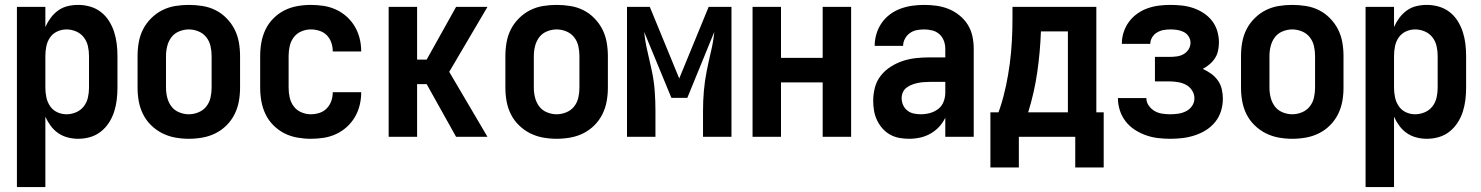

<svg xmlns="http://www.w3.org/2000/svg" viewBox="-20 -558 6040 783"><path d="M49 205H165V-82Q174 -62 187 -44.5Q200 -27 217.5 -15Q235 -3 256 2.5Q277 8 299 8Q324 8 348 1Q372 -6 391.5 -21.5Q411 -37 424.5 -58Q438 -79 445.5 -102.5Q453 -126 456 -150.5Q459 -175 459 -200V-330Q459 -355 456 -379.5Q453 -404 445.5 -427.5Q438 -451 424.5 -472.5Q411 -494 391.5 -509Q372 -524 348 -531Q324 -538 299 -538Q277 -538 256 -533Q235 -528 217.5 -515.5Q200 -503 187 -485.5Q174 -468 165 -448V-530H49ZM251 -92Q231 -92 213 -100.5Q195 -109 184 -125.5Q173 -142 169 -161.5Q165 -181 165 -200V-330Q165 -350 169 -369.5Q173 -389 184 -405Q195 -421 213 -429.5Q231 -438 251 -438Q271 -438 290 -430Q309 -422 321.5 -406Q334 -390 338.5 -370Q343 -350 343 -330V-200Q343 -180 338.5 -160Q334 -140 321.5 -124Q309 -108 290 -100Q271 -92 251 -92Z M750 8Q778 8 806 3Q834 -2 859 -14.5Q884 -27 904 -47Q924 -67 936.5 -92Q949 -117 954 -144.5Q959 -172 959 -200V-330Q959 -358 954 -386Q949 -414 936.5 -438.5Q924 -463 904 -483.5Q884 -504 859 -516.5Q834 -529 806 -533.5Q778 -538 750 -538Q722 -538 694.5 -533.5Q667 -529 642 -516.5Q617 -504 596.5 -483.5Q576 -463 563.5 -438.5Q551 -414 546 -386Q541 -358 541 -330V-200Q541 -172 546 -144.5Q551 -117 563.5 -92Q576 -67 596.5 -47Q617 -27 642 -14.5Q667 -2 694.5 3Q722 8 750 8ZM750 -92Q730 -92 710.5 -100Q691 -108 679 -124Q667 -140 662 -160Q657 -180 657 -200V-330Q657 -350 662 -370Q667 -390 679 -406Q691 -422 710.5 -430Q730 -438 750 -438Q770 -438 789.5 -430Q809 -422 821.5 -406Q834 -390 838.5 -370Q843 -350 843 -330V-200Q843 -180 838.5 -160Q834 -140 821.5 -124Q809 -108 789.5 -100Q770 -92 750 -92Z M1247 8Q1274 8 1300 4Q1326 0 1350 -11Q1374 -22 1393.5 -39.5Q1413 -57 1426.5 -79.5Q1440 -102 1446.5 -128Q1453 -154 1453 -180Q1453 -181 1453 -181.5Q1453 -182 1453 -182H1337Q1337 -182 1337 -181.5Q1337 -181 1337 -181Q1337 -163 1331 -146Q1325 -129 1312.5 -116Q1300 -103 1282.5 -97.5Q1265 -92 1247 -92Q1228 -92 1209 -100Q1190 -108 1178 -124Q1166 -140 1161.5 -160Q1157 -180 1157 -200V-330Q1157 -350 1161.5 -370Q1166 -390 1178 -406Q1190 -422 1209 -430Q1228 -438 1247 -438Q1265 -438 1282.5 -432.5Q1300 -427 1312.5 -414.5Q1325 -402 1331 -384.5Q1337 -367 1337 -349Q1337 -349 1337 -348.5Q1337 -348 1337 -348H1453Q1453 -349 1453 -349.5Q1453 -350 1453 -350Q1453 -376 1446.5 -402Q1440 -428 1426.5 -450.5Q1413 -473 1393.5 -490.5Q1374 -508 1350 -519Q1326 -530 1300 -534Q1274 -538 1247 -538Q1220 -538 1192 -533Q1164 -528 1139.5 -515.5Q1115 -503 1095 -483Q1075 -463 1063 -438Q1051 -413 1046 -385.5Q1041 -358 1041 -330V-200Q1041 -172 1046 -144.5Q1051 -117 1063 -92Q1075 -67 1095 -47Q1115 -27 1139.5 -14.5Q1164 -2 1192 3Q1220 8 1247 8Z M1565 0H1681V-215H1720L1759 -145L1840 0H1968L1812 -265L1968 -530H1840L1720 -315H1681V-530H1565Z M2250 8Q2278 8 2306 3Q2334 -2 2359 -14.5Q2384 -27 2404 -47Q2424 -67 2436.5 -92Q2449 -117 2454 -144.5Q2459 -172 2459 -200V-330Q2459 -358 2454 -386Q2449 -414 2436.5 -438.5Q2424 -463 2404 -483.5Q2384 -504 2359 -516.5Q2334 -529 2306 -533.5Q2278 -538 2250 -538Q2222 -538 2194.5 -533.5Q2167 -529 2142 -516.5Q2117 -504 2096.5 -483.5Q2076 -463 2063.5 -438.5Q2051 -414 2046 -386Q2041 -358 2041 -330V-200Q2041 -172 2046 -144.5Q2051 -117 2063.5 -92Q2076 -67 2096.5 -47Q2117 -27 2142 -14.5Q2167 -2 2194.5 3Q2222 8 2250 8ZM2250 -92Q2230 -92 2210.5 -100Q2191 -108 2179 -124Q2167 -140 2162 -160Q2157 -180 2157 -200V-330Q2157 -350 2162 -370Q2167 -390 2179 -406Q2191 -422 2210.5 -430Q2230 -438 2250 -438Q2270 -438 2289.5 -430Q2309 -422 2321.5 -406Q2334 -390 2338.5 -370Q2343 -350 2343 -330V-200Q2343 -180 2338.5 -160Q2334 -140 2321.5 -124Q2309 -108 2289.5 -100Q2270 -92 2250 -92Z M2537 0H2653V-106Q2653 -147 2650 -187.5Q2647 -228 2638.5 -268Q2630 -308 2620.5 -348Q2611 -388 2607 -428L2718 -159H2783L2893 -428Q2889 -388 2879.5 -348Q2870 -308 2862 -268Q2854 -228 2850.5 -187.5Q2847 -147 2847 -106V0H2963V-530H2870L2750 -238L2630 -530H2537Z M3049 0H3165V-222H3335V0H3451V-530H3335V-322H3165V-530H3049Z M3688 8Q3711 8 3733 3Q3755 -2 3774.5 -13Q3794 -24 3809.5 -40.5Q3825 -57 3835 -78V0H3951V-360Q3951 -385 3945.5 -410.5Q3940 -436 3926.5 -457.5Q3913 -479 3892.5 -495.5Q3872 -512 3848.5 -521.5Q3825 -531 3799.5 -534.5Q3774 -538 3749 -538Q3724 -538 3699.5 -534.5Q3675 -531 3652 -522.5Q3629 -514 3609 -499Q3589 -484 3575 -463.5Q3561 -443 3554 -419Q3547 -395 3547 -371H3663Q3663 -386 3670.5 -400Q3678 -414 3690.5 -423Q3703 -432 3718 -435Q3733 -438 3749 -438Q3765 -438 3781.5 -434Q3798 -430 3810.5 -419Q3823 -408 3829 -392Q3835 -376 3835 -360V-324H3770Q3743 -324 3715.5 -321Q3688 -318 3662 -309.5Q3636 -301 3612.5 -286Q3589 -271 3572 -249.5Q3555 -228 3548 -201Q3541 -174 3541 -147Q3541 -126 3544.5 -106Q3548 -86 3556.5 -68Q3565 -50 3578.5 -34.5Q3592 -19 3610 -9Q3628 1 3648 4.5Q3668 8 3688 8ZM3735 -92Q3721 -92 3706.5 -95Q3692 -98 3680.5 -107Q3669 -116 3663 -129.5Q3657 -143 3657 -158Q3657 -170 3662 -181.5Q3667 -193 3677 -200.5Q3687 -208 3698.5 -212.5Q3710 -217 3722 -219.5Q3734 -222 3746 -223Q3758 -224 3770 -224H3835V-180Q3835 -161 3828 -143Q3821 -125 3806 -113.5Q3791 -102 3772.5 -97Q3754 -92 3735 -92Z M4365 125H4481V-100H4451V-530H4109V-482Q4109 -436 4106.5 -390Q4104 -344 4098 -298.5Q4092 -253 4082.5 -208Q4073 -163 4059 -120L4052 -100H4019V0H4365ZM4173 -100Q4198 -180 4210 -263Q4222 -346 4225 -430H4335V-100ZM4019 125H4135V0H4019Z M4753 8Q4778 8 4803 5Q4828 2 4852.5 -6Q4877 -14 4898.5 -27.5Q4920 -41 4936 -61Q4952 -81 4959.5 -105.5Q4967 -130 4967 -155Q4967 -175 4962.5 -194.5Q4958 -214 4946.5 -230Q4935 -246 4919 -257.5Q4903 -269 4885 -277Q4900 -285 4913 -296Q4926 -307 4935 -321Q4944 -335 4947.5 -352Q4951 -369 4951 -385Q4951 -409 4944 -432Q4937 -455 4922.5 -473.5Q4908 -492 4888 -505Q4868 -518 4845.5 -525.5Q4823 -533 4799.5 -535.5Q4776 -538 4753 -538Q4729 -538 4705.5 -535Q4682 -532 4659.5 -524Q4637 -516 4617.5 -502Q4598 -488 4584 -469Q4570 -450 4562.5 -427Q4555 -404 4555 -380Q4555 -380 4555 -379.5Q4555 -379 4555 -379H4671Q4671 -379 4671 -379Q4671 -379 4671 -379Q4671 -393 4678.5 -405.5Q4686 -418 4698.5 -425.5Q4711 -433 4725 -435.5Q4739 -438 4753 -438Q4767 -438 4780.5 -436Q4794 -434 4806.5 -428Q4819 -422 4827 -410Q4835 -398 4835 -384Q4835 -369 4827 -356.5Q4819 -344 4806.5 -337Q4794 -330 4779.5 -328Q4765 -326 4750 -326H4690V-226H4750Q4767 -226 4784.5 -223Q4802 -220 4817 -212Q4832 -204 4841.5 -189Q4851 -174 4851 -157Q4851 -140 4841.5 -126Q4832 -112 4817 -104.5Q4802 -97 4785.5 -94.5Q4769 -92 4753 -92Q4736 -92 4719.5 -94.5Q4703 -97 4689 -105Q4675 -113 4665 -127Q4655 -141 4655 -158H4539Q4539 -132 4547 -107.5Q4555 -83 4570.5 -63Q4586 -43 4607.5 -29Q4629 -15 4653 -6.5Q4677 2 4702 5Q4727 8 4753 8Z M5250 8Q5278 8 5306 3Q5334 -2 5359 -14.5Q5384 -27 5404 -47Q5424 -67 5436.5 -92Q5449 -117 5454 -144.5Q5459 -172 5459 -200V-330Q5459 -358 5454 -386Q5449 -414 5436.5 -438.5Q5424 -463 5404 -483.5Q5384 -504 5359 -516.5Q5334 -529 5306 -533.5Q5278 -538 5250 -538Q5222 -538 5194.5 -533.5Q5167 -529 5142 -516.5Q5117 -504 5096.5 -483.5Q5076 -463 5063.5 -438.5Q5051 -414 5046 -386Q5041 -358 5041 -330V-200Q5041 -172 5046 -144.5Q5051 -117 5063.5 -92Q5076 -67 5096.5 -47Q5117 -27 5142 -14.5Q5167 -2 5194.5 3Q5222 8 5250 8ZM5250 -92Q5230 -92 5210.5 -100Q5191 -108 5179 -124Q5167 -140 5162 -160Q5157 -180 5157 -200V-330Q5157 -350 5162 -370Q5167 -390 5179 -406Q5191 -422 5210.5 -430Q5230 -438 5250 -438Q5270 -438 5289.5 -430Q5309 -422 5321.5 -406Q5334 -390 5338.5 -370Q5343 -350 5343 -330V-200Q5343 -180 5338.5 -160Q5334 -140 5321.5 -124Q5309 -108 5289.5 -100Q5270 -92 5250 -92Z M5549 205H5665V-82Q5674 -62 5687 -44.5Q5700 -27 5717.5 -15Q5735 -3 5756 2.5Q5777 8 5799 8Q5824 8 5848 1Q5872 -6 5891.5 -21.5Q5911 -37 5924.5 -58Q5938 -79 5945.5 -102.5Q5953 -126 5956 -150.5Q5959 -175 5959 -200V-330Q5959 -355 5956 -379.5Q5953 -404 5945.5 -427.5Q5938 -451 5924.5 -472.5Q5911 -494 5891.5 -509Q5872 -524 5848 -531Q5824 -538 5799 -538Q5777 -538 5756 -533Q5735 -528 5717.5 -515.5Q5700 -503 5687 -485.5Q5674 -468 5665 -448V-530H5549ZM5751 -92Q5731 -92 5713 -100.5Q5695 -109 5684 -125.5Q5673 -142 5669 -161.5Q5665 -181 5665 -200V-330Q5665 -350 5669 -369.5Q5673 -389 5684 -405Q5695 -421 5713 -429.5Q5731 -438 5751 -438Q5771 -438 5790 -430Q5809 -422 5821.5 -406Q5834 -390 5838.5 -370Q5843 -350 5843 -330V-200Q5843 -180 5838.5 -160Q5834 -140 5821.5 -124Q5809 -108 5790 -100Q5771 -92 5751 -92Z"/></svg>

Font: Iosevka SS09
Style: Bold
Weight: 700
Monospace: yes
Designer: Belleve Invis
Foundry: Belleve Invis
Version: Version 5.2.1; ttfautohint (v1.8.3)